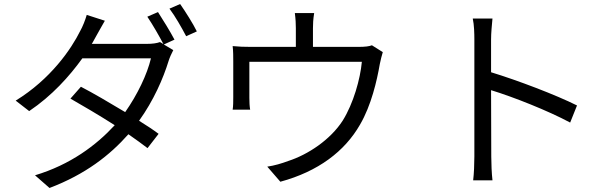

<svg xmlns="http://www.w3.org/2000/svg" viewBox="-20 -866 3040 954"><path d="M822 -823C850 -786 882 -730 905 -686L958 -710C940 -747 901 -809 875 -846ZM712 -783C739 -743 771 -687 792 -647L775 -657C759 -651 737 -648 709 -648H436C440 -655 444 -660 447 -667L457 -685C468 -704 485 -736 501 -763L411 -792C404 -767 390 -732 379 -713C334 -622 232 -473 58 -366L125 -314C238 -390 325 -487 389 -576H730C711 -496 663 -396 602 -309C522 -357 442 -404 382 -435L330 -376C386 -344 470 -295 550 -244C458 -144 330 -48 154 5L226 68C405 0 526 -95 618 -199C657 -172 688 -149 713 -130L768 -201C743 -220 711 -241 671 -266C743 -366 791 -476 818 -564C823 -580 833 -602 841 -617L794 -645L847 -669C826 -709 789 -769 765 -806Z M1828 -641C1815 -636 1796 -633 1759 -633H1535V-726C1535 -747 1536 -770 1541 -801H1445C1449 -770 1450 -747 1450 -726V-633H1229C1194 -633 1165 -634 1136 -637C1139 -614 1139 -581 1139 -560V-384C1139 -365 1139 -338 1136 -321H1223C1220 -336 1219 -361 1219 -380V-559H1778C1770 -473 1736 -352 1683 -267C1622 -172 1511 -98 1412 -66C1380 -54 1343 -43 1308 -38L1373 37C1561 -14 1693 -114 1769 -247C1825 -343 1853 -466 1867 -547C1871 -566 1877 -592 1882 -607Z M2847 -342C2741 -395 2551 -467 2420 -507V-670C2420 -701 2424 -743 2427 -774H2329C2336 -743 2337 -698 2337 -670V-88C2337 -51 2335 -2 2331 30H2427C2423 -3 2421 -56 2421 -88L2420 -418C2531 -384 2703 -316 2813 -257Z"/></svg>

Font: Spoqa Han Sans Neo Regular
Style: Regular
Weight: 400
Designer: [Spoqa Han Sans Neo] Dong-huui Kim  Younghwa Kang  Yujin Lee  [Noto Sans] Ryoko NISHIZUKA  (kana & ideographs); Paul D. 
Foundry: Spoqa (http://www.spoqa-han-sans.com)
Version: Version 1.000